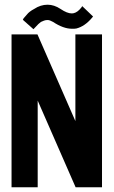

<svg xmlns="http://www.w3.org/2000/svg" viewBox="-20 -795 486 815"><path d="M122 -671 77 -711 80 -717 94 -733Q104 -746 125 -757Q152 -775 182 -775Q210 -775 237 -757Q265 -738 285 -738Q290 -738 293 -739Q310 -743 326 -764L329 -769L375 -725L371 -720Q340 -683 304 -674L295 -673H285Q249 -673 205 -702Q199 -705 193.5 -707.5Q188 -710 182 -710Q174 -710 167 -707.5Q160 -705 154 -702L143 -693ZM29 0V-649H139L300 -281V-649H413V0H301L140 -368V0Z"/></svg>

Font: New Amsterdam
Style: Regular
Weight: 400
Designer: Vladimir Nikolic
Foundry: Vladimir Nikolic
Version: Version 1.000; ttfautohint (v1.8.4.7-5d5b)